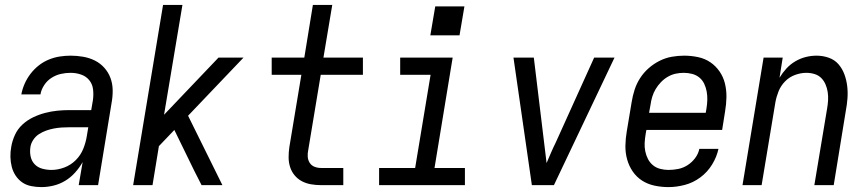

<svg xmlns="http://www.w3.org/2000/svg" viewBox="-20 -755 3540 783"><path d="M149 8Q128 8 107.5 4Q87 0 71 -11Q55 -22 44 -38.5Q33 -55 28 -74.5Q23 -94 22.5 -115Q22 -136 26 -157Q30 -181 41 -205Q52 -229 71.5 -247Q91 -265 115 -276.5Q139 -288 164 -294.5Q189 -301 213.5 -303.5Q238 -306 263 -306H352L359 -347Q362 -369 359.5 -390.5Q357 -412 344 -428Q331 -444 310.5 -451Q290 -458 268 -458Q248 -458 228 -453.5Q208 -449 190 -437.5Q172 -426 160 -407.5Q148 -389 145 -370H67Q71 -392 80.5 -413.5Q90 -435 104.5 -454Q119 -473 138 -488Q157 -503 179 -512Q201 -521 223.5 -524.5Q246 -528 268 -528Q294 -528 319.5 -523.5Q345 -519 367 -508Q389 -497 405.5 -478.5Q422 -460 430.5 -437Q439 -414 439.5 -388Q440 -362 435 -335L380 0H301L317 -94Q304 -71 286 -51Q268 -31 245.5 -17.5Q223 -4 198 2Q173 8 149 8ZM190 -62Q216 -62 242.5 -72Q269 -82 289 -102Q309 -122 319.5 -148Q330 -174 334 -200L340 -236H263Q247 -236 231.5 -235Q216 -234 200 -231Q184 -228 168.5 -222.5Q153 -217 139 -208Q125 -199 115.5 -184.5Q106 -170 104 -155Q101 -135 105 -116.5Q109 -98 121.5 -85Q134 -72 152.5 -67Q171 -62 190 -62Z M523 0 645 -735H724L649 -287L871 -520H973L747 -283L887 0H802L772 -59L691 -225L628 -159L602 0Z M1289 0Q1268 0 1248 -3.5Q1228 -7 1211 -16Q1194 -25 1181.5 -40Q1169 -55 1163 -74Q1157 -93 1157 -113.5Q1157 -134 1160 -155L1209 -450H1088V-520H1221L1256 -735H1335L1299 -520H1460V-450H1288L1237 -143Q1234 -129 1235 -115.5Q1236 -102 1243 -91Q1250 -80 1262.5 -75Q1275 -70 1289 -70H1380V0Z M1526 0V-70H1673L1736 -450H1612V-520H1826L1752 -70H1876V0ZM1735 -611 1755 -729H1874L1854 -611Z M2149 0 2074 -520H2157L2199 -173Q2202 -153 2204 -132Q2206 -111 2209 -90Q2218 -111 2227 -132Q2236 -153 2246 -173L2403 -520H2486L2239 0Z M2706 8Q2677 8 2649 2Q2621 -4 2598.5 -18.5Q2576 -33 2560.5 -55.5Q2545 -78 2537.5 -105Q2530 -132 2530.5 -161Q2531 -190 2536 -219L2556 -339Q2560 -364 2568 -389Q2576 -414 2590.5 -436.5Q2605 -459 2625.5 -477Q2646 -495 2670 -507Q2694 -519 2719.5 -523.5Q2745 -528 2770 -528Q2799 -528 2827 -522Q2855 -516 2877 -501Q2899 -486 2914.5 -463.5Q2930 -441 2936.5 -414Q2943 -387 2942.5 -358.5Q2942 -330 2937 -301L2925 -225H2616L2613 -208Q2610 -190 2609 -172.5Q2608 -155 2611.5 -138Q2615 -121 2622.5 -106.5Q2630 -92 2642.5 -81.5Q2655 -71 2672 -66.5Q2689 -62 2706 -62Q2726 -62 2746 -66Q2766 -70 2784 -81.5Q2802 -93 2815 -110.5Q2828 -128 2832 -148H2910Q2903 -115 2884 -84Q2865 -53 2836 -31.5Q2807 -10 2773 -1Q2739 8 2706 8ZM2858 -295 2861 -312Q2864 -330 2864.5 -347.5Q2865 -365 2862 -381.5Q2859 -398 2852 -413Q2845 -428 2832.5 -438.5Q2820 -449 2803 -453.5Q2786 -458 2769 -458Q2752 -458 2735.5 -454.5Q2719 -451 2703.5 -442Q2688 -433 2675.5 -420Q2663 -407 2654 -392Q2645 -377 2640 -360.5Q2635 -344 2633 -328L2627 -295Z M3008 0 3094 -520H3172L3159 -438Q3171 -458 3187 -475.5Q3203 -493 3223.5 -505Q3244 -517 3266 -522.5Q3288 -528 3310 -528Q3336 -528 3360 -519.5Q3384 -511 3399.5 -493Q3415 -475 3423.5 -452Q3432 -429 3435 -404Q3438 -379 3436 -353Q3434 -327 3429 -301L3380 0H3301L3353 -312Q3356 -329 3357 -346Q3358 -363 3355.5 -379.5Q3353 -396 3346.5 -411Q3340 -426 3329 -437Q3318 -448 3302 -453Q3286 -458 3268 -458Q3246 -458 3222.5 -449.5Q3199 -441 3181.5 -423Q3164 -405 3155 -382.5Q3146 -360 3142 -337L3086 0Z"/></svg>

Font: Iosevka SS04 Oblique
Style: Regular
Weight: 400
Italic angle: -9°
Monospace: yes
Designer: Belleve Invis
Foundry: Belleve Invis
Version: Version 19.0.0; ttfautohint (v1.8.4)